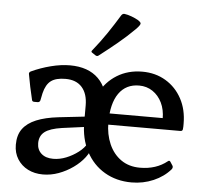

<svg xmlns="http://www.w3.org/2000/svg" viewBox="-54 -818 950 885"><g transform="rotate(5 421.5 -375.5)"><path d="M586 10Q516 10 461.5 -22Q407 -54 376 -112.5Q345 -171 345 -249V-325Q345 -379 318.5 -409Q292 -439 242 -439Q198 -439 175 -422Q152 -405 142 -364L135 -330Q132 -321 123 -321H107Q97 -321 96 -331Q89 -360 83 -388.5Q77 -417 72 -446Q70 -454 79 -459Q122 -479 169 -491Q216 -503 257 -503Q342 -503 389 -456.5Q436 -410 436 -329L365 -249Q365 -326 394.5 -383Q424 -440 475 -471.5Q526 -503 592 -503Q653 -503 700.5 -474.5Q748 -446 775 -396Q802 -346 802 -281Q802 -274 802 -267.5Q802 -261 801 -255Q800 -246 790 -246H441V-298H728L703 -278Q704 -282 704 -285.5Q704 -289 704 -295Q704 -337 688.5 -369Q673 -401 645.5 -419.5Q618 -438 583 -438Q522 -438 489 -391Q456 -344 456 -256Q456 -201 475.5 -156.5Q495 -112 531.5 -86.5Q568 -61 619 -61Q694 -61 745 -102Q752 -108 757 -100L768 -83Q772 -76 766 -67Q735 -31 687.5 -10.5Q640 10 586 10ZM176 9Q137 9 106.5 -6.5Q76 -22 58 -50.5Q40 -79 40 -117Q40 -162 61 -190.5Q82 -219 123 -236Q164 -253 225 -260L359 -275L357 -227L245 -212Q190 -204 166 -185.5Q142 -167 142 -133Q142 -103 162 -85Q182 -67 217 -67Q247 -67 277 -79Q307 -91 332.5 -110.5Q358 -130 371 -154L392 -141Q387 -115 366.5 -88Q346 -61 315 -39Q284 -17 248.5 -4Q213 9 176 9ZM385 -560Q378 -554 370 -559L355 -569Q346 -574 353 -581Q387 -623 416.5 -666.5Q446 -710 472 -753Q478 -762 487 -761Q502 -759 519.5 -752.5Q537 -746 551 -738Q560 -732 563 -727.5Q566 -723 561.5 -715.5Q557 -708 544 -695Q509 -660 468.5 -626.5Q428 -593 385 -560Z"/></g></svg>

Font: Hahmlet Medium
Style: Regular
Weight: 500
Version: Version 1.002